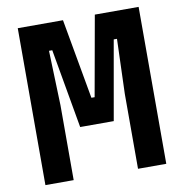

<svg xmlns="http://www.w3.org/2000/svg" viewBox="-87 -882 924 964"><g transform="rotate(-10 375.0 -400.0)"><path d="M66.9 -800H297.5L370.4 -391.8H386.9L459.8 -800H683.1V0H539V-381.7L548.3 -660.9H531.7L460.6 -256.9H289.4L218.3 -660.9H201.7L211 -381.7V0H66.9Z"/></g></svg>

Font: Martian Mono Custom sWd Rg
Style: Regular
Weight: 400
Width: 6
Monospace: yes
Designer: Alex Havermale
Foundry: Evil Martians
Version: Version 1.000